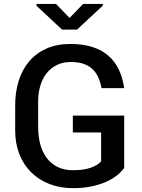

<svg xmlns="http://www.w3.org/2000/svg" viewBox="-20 -944 718 974"><path d="M350.5 10.5Q285 10.5 231 -10.5Q177 -31.5 138.2 -69.8Q99.5 -108 78.2 -162Q57 -216 57 -282V-410Q57 -477.5 75 -534.5Q93 -591.5 128.2 -633Q163.5 -674.5 216 -697.8Q268.5 -721 337 -721Q400.5 -721 448.2 -705.8Q496 -690.5 529.5 -661.5Q563 -632.5 582.8 -591Q602.5 -549.5 610 -497H495Q489 -528.5 477.8 -553Q466.5 -577.5 448 -594.5Q429.5 -611.5 402.8 -620.5Q376 -629.5 339 -629.5Q299.5 -629.5 268.8 -614.5Q238 -599.5 216.8 -572.8Q195.5 -546 184.5 -509.2Q173.5 -472.5 173.5 -429.5V-300.5Q173.5 -252.5 184.2 -212.2Q195 -172 217 -142.8Q239 -113.5 272.2 -97Q305.5 -80.5 350.5 -80.5Q404 -80.5 439.5 -92.8Q475 -105 493 -125.5V-272H349.5V-357.5H610V-92Q595 -71.5 571.5 -53Q548 -34.5 515.8 -20.5Q483.5 -6.5 442.2 2Q401 10.5 350.5 10.5ZM371 -794H294.5L165 -915V-924H264L333 -853L401.5 -924H501.5V-915.5Z"/></svg>

Font: Roberto Sans Medium
Style: Regular
Weight: 500
Designer: Google (font) & Cristiano Sobral (main changes)
Version: Version 1.000;October 12, 2021;FontCreator 14.0.0.2814 64-bi